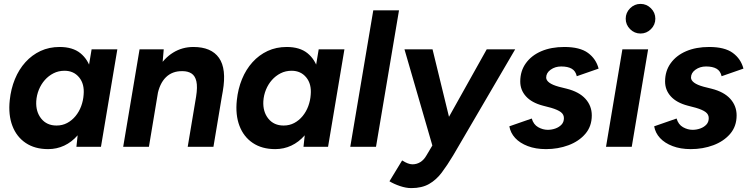

<svg xmlns="http://www.w3.org/2000/svg" viewBox="-20 -753 3849 985"><path d="M372 0 382 -93 450 -500H582L498 0ZM227 12Q159 12 112 -19.5Q65 -51 43.5 -107.5Q22 -164 30 -239Q36 -297 56.5 -347Q77 -397 110.5 -434Q144 -471 188 -491.5Q232 -512 286 -512Q353 -512 392.5 -480Q432 -448 447.5 -392.5Q463 -337 454 -263Q448 -196 428.5 -145Q409 -94 378.5 -59Q348 -24 309.5 -6Q271 12 227 12ZM270 -109Q300 -109 324.5 -122Q349 -135 367.5 -157.5Q386 -180 396.5 -208.5Q407 -237 409 -267Q414 -322 386 -356Q358 -390 311 -390Q280 -390 254.5 -377Q229 -364 210 -342.5Q191 -321 179.5 -293Q168 -265 166 -234Q163 -180 191.5 -144.5Q220 -109 270 -109Z M612 0 696 -500H820L812 -408L744 0ZM943 0 986 -257 1121 -275 1075 0ZM986 -257Q994 -307 987.5 -335.5Q981 -364 962.5 -376Q944 -388 916 -388Q864 -389 831 -356.5Q798 -324 787 -262L743 -263Q756 -343 788.5 -398.5Q821 -454 868 -483Q915 -512 972 -512Q1064 -512 1103.5 -456Q1143 -400 1123 -285L1118 -257Z M1537 0 1547 -93 1615 -500H1747L1663 0ZM1392 12Q1324 12 1277 -19.5Q1230 -51 1208.5 -107.5Q1187 -164 1195 -239Q1201 -297 1221.5 -347Q1242 -397 1275.5 -434Q1309 -471 1353 -491.5Q1397 -512 1451 -512Q1518 -512 1557.5 -480Q1597 -448 1612.5 -392.5Q1628 -337 1619 -263Q1613 -196 1593.5 -145Q1574 -94 1543.5 -59Q1513 -24 1474.5 -6Q1436 12 1392 12ZM1435 -109Q1465 -109 1489.5 -122Q1514 -135 1532.5 -157.5Q1551 -180 1561.5 -208.5Q1572 -237 1574 -267Q1579 -322 1551 -356Q1523 -390 1476 -390Q1445 -390 1419.5 -377Q1394 -364 1375 -342.5Q1356 -321 1344.5 -293Q1333 -265 1331 -234Q1328 -180 1356.5 -144.5Q1385 -109 1435 -109Z M1777 0 1895 -700H2027L1909 0Z M2090 212Q2063 212 2032 201.5Q2001 191 1978 177L2043 70Q2074 90 2096 90Q2118 90 2136.5 78.5Q2155 67 2168 44L2250 -94L2477 -500H2623L2305 44Q2275 94 2246.5 132Q2218 170 2181 191Q2144 212 2090 212ZM2200 0 2055 -500H2199L2298 -94L2326 0Z M2781 12Q2728 12 2687.5 -3.5Q2647 -19 2623 -45Q2599 -71 2593 -105L2708 -145Q2717 -114 2741 -100.5Q2765 -87 2790 -87Q2811 -87 2830 -94Q2849 -101 2861 -114Q2873 -127 2873 -147Q2873 -166 2857 -178Q2841 -190 2807 -200L2765 -211Q2708 -226 2678.5 -258.5Q2649 -291 2649 -335Q2649 -389 2678 -429Q2707 -469 2757.5 -490.5Q2808 -512 2875 -512Q2955 -512 2996.5 -481.5Q3038 -451 3051 -401L2939 -362Q2933 -389 2913 -400.5Q2893 -412 2859 -412Q2828 -412 2805 -395.5Q2782 -379 2782 -355Q2782 -341 2798 -329Q2814 -317 2847 -308L2887 -298Q2951 -282 2983.5 -246Q3016 -210 3016 -161Q3016 -105 2983 -66.5Q2950 -28 2896.5 -8Q2843 12 2781 12Z M3089 0 3173 -500H3305L3221 0ZM3266 -581Q3235 -581 3212.5 -603.5Q3190 -626 3190 -657Q3190 -688 3212.5 -710.5Q3235 -733 3266 -733Q3297 -733 3319.5 -710.5Q3342 -688 3342 -657Q3342 -626 3319.5 -603.5Q3297 -581 3266 -581Z M3524 12Q3471 12 3430.5 -3.5Q3390 -19 3366 -45Q3342 -71 3336 -105L3451 -145Q3460 -114 3484 -100.5Q3508 -87 3533 -87Q3554 -87 3573 -94Q3592 -101 3604 -114Q3616 -127 3616 -147Q3616 -166 3600 -178Q3584 -190 3550 -200L3508 -211Q3451 -226 3421.5 -258.5Q3392 -291 3392 -335Q3392 -389 3421 -429Q3450 -469 3500.5 -490.5Q3551 -512 3618 -512Q3698 -512 3739.5 -481.5Q3781 -451 3794 -401L3682 -362Q3676 -389 3656 -400.5Q3636 -412 3602 -412Q3571 -412 3548 -395.5Q3525 -379 3525 -355Q3525 -341 3541 -329Q3557 -317 3590 -308L3630 -298Q3694 -282 3726.5 -246Q3759 -210 3759 -161Q3759 -105 3726 -66.5Q3693 -28 3639.5 -8Q3586 12 3524 12Z"/></svg>

Font: Figtree
Style: Bold Italic
Weight: 700
Italic angle: -9.5°
Foundry: Erik Kennedy
Version: Version 2.001;gftools[0.9.30]